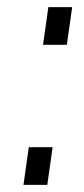

<svg xmlns="http://www.w3.org/2000/svg" viewBox="-20 -520 235 540"><path d="M113 0H46L61 -106H128ZM168 -394H101L116 -500H183Z"/></svg>

Font: Gudea
Style: Italic
Weight: 400
Version: Version 1.002